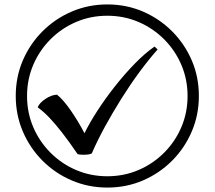

<svg xmlns="http://www.w3.org/2000/svg" viewBox="-20 -782 968 866"><path d="M355 -84Q338 -84 330 -87Q289 -147 258 -186.5Q227 -226 201.5 -252.5Q176 -279 150 -298Q158 -318 185 -336Q212 -354 237 -355Q265 -333 299 -284Q333 -235 361 -181Q384 -228 420 -283.5Q456 -339 499.5 -394Q543 -449 589 -496Q635 -543 677 -572L691 -559Q651 -514 609 -457Q567 -400 527.5 -337Q488 -274 453.5 -211Q419 -148 394 -90Q384 -84 355 -84ZM464 64Q379 64 304 32Q229 0 172 -57Q115 -114 83 -189Q51 -264 51 -349Q51 -435 83 -509.5Q115 -584 172 -641Q229 -698 304 -730Q379 -762 464 -762Q550 -762 624.5 -730Q699 -698 756 -641Q813 -584 845 -509.5Q877 -435 877 -349Q877 -264 845 -189Q813 -114 756 -57Q699 0 624.5 32Q550 64 464 64ZM464 13Q539 13 604.5 -15Q670 -43 720 -93Q770 -143 798 -208.5Q826 -274 826 -349Q826 -424 798 -489.5Q770 -555 720 -605Q670 -655 604.5 -683Q539 -711 464 -711Q389 -711 323.5 -683Q258 -655 208 -605Q158 -555 130 -489.5Q102 -424 102 -349Q102 -274 130 -208.5Q158 -143 208 -93Q258 -43 323.5 -15Q389 13 464 13Z"/></svg>

Font: umalayalam85
Style: Book
Weight: 400
Designer: Jelle Bosma - Monotype Design Team
Foundry: Monotype Imaging Inc.
Version: Version 2.003